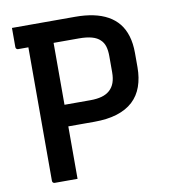

<svg xmlns="http://www.w3.org/2000/svg" viewBox="-79 -770 759 840"><g transform="rotate(-10 300.0 -350.0)"><path d="M198 0Q173 0 148 0Q123 0 97 0Q92 0 89 -3Q86 -6 86 -11Q86 -93 86 -171.5Q86 -250 86 -327.5Q86 -405 86 -484Q86 -563 86 -644H207L198 -622Q198 -598 198 -576.5Q198 -555 198 -532Q198 -461 198 -389.5Q198 -318 198 -246Q198 -174 198 -99Q198 -72 198 -47Q198 -22 198 0ZM30 -700Q99 -700 173 -700Q247 -700 311 -700Q355 -700 391 -692.5Q427 -685 455 -669.5Q483 -654 502 -630.5Q521 -607 531 -574Q541 -541 541 -499V-435Q541 -388 527.5 -350Q514 -312 486 -286Q458 -260 415 -246.5Q372 -233 314 -233Q282 -233 249.5 -233Q217 -233 184 -233L173 -229V-329Q210 -329 246 -329Q282 -329 313 -329Q342 -329 363.5 -335Q385 -341 399.5 -354Q414 -367 421 -386.5Q428 -406 428 -433V-505Q428 -530 422.5 -548Q417 -566 404 -578Q391 -591 368 -597.5Q345 -604 311 -604Q267 -604 221.5 -604Q176 -604 130.5 -604Q85 -604 41 -604Q36 -604 33 -607Q30 -610 30 -615Q30 -638 30 -658Q30 -678 30 -700Z"/></g></svg>

Font: Recursive Medium
Style: Regular
Weight: 500
Version: Version 1.085